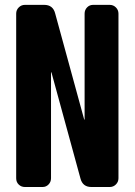

<svg xmlns="http://www.w3.org/2000/svg" viewBox="-20 -750 540 770"><path d="M419.9 -730.5Q434.6 -730.5 444.8 -720.2Q455.1 -710 455.1 -695.3V-35.2Q455.1 -20.5 444.8 -10.3Q434.6 0 419.9 0H346.7Q311.5 0 302.7 -34.2L186.5 -459Q186.5 -460 185.5 -460Q184.6 -460 184.6 -459V-35.2Q184.6 -20.5 174.8 -10.3Q165 0 150.4 0H80.1Q65.4 0 55.2 -9.8Q44.9 -19.5 44.9 -35.2V-695.3Q44.9 -710 55.2 -720.2Q65.4 -730.5 80.1 -730.5H157.2Q192.4 -730.5 201.2 -696.3L317.4 -271.5Q317.4 -270.5 318.4 -270Q319.3 -269.5 319.3 -271.5V-695.3Q319.3 -710 329.1 -720.2Q338.9 -730.5 353.5 -730.5Z"/></svg>

Font: Rounded-L Mgen+ 1m bold
Style: Bold
Weight: 700
Designer: [Source Han Sans]
Ryoko NISHIZUKA  (kana & ideographs); Paul D. Hunt (Latin, Greek & Cyrillic); Wenlong ZHANG  (bopomofo
Version: Version 1.059.20150602